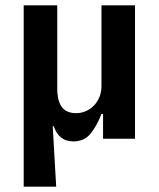

<svg xmlns="http://www.w3.org/2000/svg" viewBox="-20 -521 597 721"><path d="M69 180V-501H195V-188Q195 -157 203 -136Q211 -115 227 -105.5Q243 -96 266 -96Q291 -96 313 -109Q335 -122 348 -145.5Q361 -169 361 -196V-501H487V0H367V-93H361Q343 -47 319.5 -18.5Q296 10 255 10Q227 10 208.5 -5.5Q190 -21 182 -47H178L191 180Z"/></svg>

Font: Nunito Sans 7pt Condensed
Style: Bold
Weight: 700
Width: 3
Designer: Vernon Adams
Foundry: Vernon Adams
Version: Version 3.101;gftools[0.9.27]